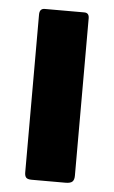

<svg xmlns="http://www.w3.org/2000/svg" viewBox="-44 -562 354 594"><g transform="rotate(5 132.5 -265.0)"><path d="M209 -24Q209 -11 203 -5.5Q197 0 182 0H77Q64 0 59.5 -5Q55 -10 55 -21V-511Q55 -530 71 -530H194Q209 -530 209 -513Z"/></g></svg>

Font: Libre Franklin Thin
Style: Bold
Weight: 700
Version: Version 3.000